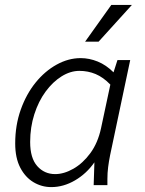

<svg xmlns="http://www.w3.org/2000/svg" viewBox="-20 -755 591 783"><path d="M42 -170Q42 -244 64.5 -307.5Q87 -371 125 -418Q163 -465 211 -491.5Q259 -518 309 -518Q344 -518 378.5 -504Q413 -490 443 -460L459 -510H511L429 -122Q424 -97 421 -73.5Q418 -50 418 -25V0H362L365 -93Q333 -47 286 -19.5Q239 8 189 8Q150 8 116.5 -12Q83 -32 62.5 -71.5Q42 -111 42 -170ZM103 -176Q103 -110 132 -77.5Q161 -45 205 -45Q241 -45 279.5 -67Q318 -89 348.5 -130.5Q379 -172 392 -232L430 -410Q401 -440 370 -453Q339 -466 304 -466Q267 -466 231 -443.5Q195 -421 166 -381.5Q137 -342 120 -289Q103 -236 103 -176ZM327 -585 434 -735H518L382 -585Z"/></svg>

Font: Radio Canada Light
Style: Italic
Weight: 300
Italic angle: -12°
Designer: Charles Daoud, Etienne Aubert Bonn, Alexandre Saumier Demers, Jacques Le Bailly
Foundry: Radio-Canada
Version: Version 2.104; ttfautohint (v1.8.4.7-5d5b);gftools[0.9.28.de